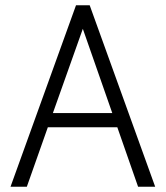

<svg xmlns="http://www.w3.org/2000/svg" viewBox="-20 -710 630 730"><path d="M20 0 269 -690H321L570 0H505L417 -252L454 -226H134L171 -252L82 0ZM175 -263 153 -280H435L416 -254L286 -626H304Z"/></svg>

Font: Radio Canada Light
Style: Regular
Weight: 300
Designer: Charles Daoud, Etienne Aubert Bonn, Alexandre Saumier Demers, Jacques Le Bailly
Foundry: Radio-Canada
Version: Version 2.104;gftools[0.9.28.dev5+ged2979d]